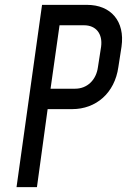

<svg xmlns="http://www.w3.org/2000/svg" viewBox="-20 -770 522 790"><path d="M48 0H132L176 -321H277C375 -321 452 -387 467 -494L480 -578C495 -683 436 -750 338 -750H153ZM188 -405 225 -666H326C375 -666 403 -631 396 -578L383 -494C376 -441 339 -405 289 -405Z"/></svg>

Font: Mohave
Style: Italic
Weight: 400
Italic angle: -8°
Designer: Gumpita Rahayu
Foundry: Tokotype
Version: Version 2.002;PS 002.002;hotconv 1.0.88;makeotf.lib2.5.64775